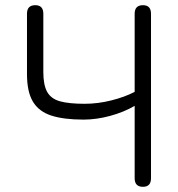

<svg xmlns="http://www.w3.org/2000/svg" viewBox="-20 -720 686 740"><path d="M531 0Q499 0 499 -33V-312Q458 -288 405 -273.5Q352 -259 302 -259Q226 -259 178 -274.5Q130 -290 107 -328Q84 -366 84 -435V-667Q84 -700 116 -700Q147 -700 147 -667V-442Q147 -392 162 -365.5Q177 -339 211.5 -329.5Q246 -320 306 -320Q357 -320 409 -333Q461 -346 499 -366V-667Q499 -700 531 -700Q562 -700 562 -667V-33Q562 0 531 0Z"/></svg>

Font: Zen Maru Gothic
Style: Regular
Weight: 400
Designer: Yoshimichi Ohira
Foundry: Positype
Version: Version 1.002